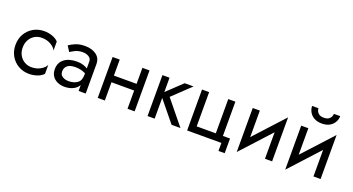

<svg xmlns="http://www.w3.org/2000/svg" viewBox="-51 -1317 3724 2028"><g transform="rotate(20 1811.5 -302.5)"><path d="M111 -230Q111 -182 131.5 -145Q152 -108 187.5 -86.5Q223 -65 268 -65Q324 -65 368 -90Q412 -115 428 -149V-49Q404 -21 359.5 -5.5Q315 10 268 10Q201 10 147 -21Q93 -52 61.5 -106.5Q30 -161 30 -230Q30 -300 61.5 -354Q93 -408 147 -439Q201 -470 268 -470Q315 -470 359.5 -454.5Q404 -439 428 -411V-311Q412 -345 368 -370Q324 -395 268 -395Q223 -395 187.5 -374Q152 -353 131.5 -315.5Q111 -278 111 -230Z M589 -352 550 -413Q576 -432 620 -451Q664 -470 726 -470Q805 -470 854 -433.5Q903 -397 903 -330V0H823V-66Q802 -29 760 -9.5Q718 10 666 10Q623 10 587 -6Q551 -22 529.5 -53.5Q508 -85 508 -132Q508 -205 560.5 -245.5Q613 -286 704 -286Q744 -286 774 -276Q804 -266 823 -253V-330Q823 -365 793.5 -382.5Q764 -400 726 -400Q677 -400 641.5 -382Q606 -364 589 -352ZM589 -135Q589 -98 617.5 -79.5Q646 -61 686 -61Q746 -61 784.5 -88.5Q823 -116 823 -180V-198Q772 -225 708 -225Q647 -225 618 -201Q589 -177 589 -135Z M1038 -460H1118V-280H1373V-460H1453V0H1373V-205H1118V0H1038Z M1598 -460H1678V-299L1848 -460H1948L1748 -270L1968 0H1868L1678 -233V0H1598Z M2418 -75H2498V90H2428V0H2043V-460H2123V-75H2338V-460H2418Z M2693 -460V-162L2998 -495V0H2918V-298L2613 35V-460Z M3195 -695H3266Q3266 -682 3273 -664.5Q3280 -647 3299 -633.5Q3318 -620 3353 -620Q3388 -620 3407 -633.5Q3426 -647 3433 -664.5Q3440 -682 3440 -695H3511Q3511 -661 3493.5 -628.5Q3476 -596 3441 -575.5Q3406 -555 3353 -555Q3301 -555 3265.5 -575.5Q3230 -596 3212.5 -628.5Q3195 -661 3195 -695ZM3238 -460V-162L3543 -495V0H3463V-298L3158 35V-460Z"/></g></svg>

Font: Von Book
Style: Regular
Weight: 400
Version: Version 4.000; ttfautohint (v1.8.4.7-5d5b)